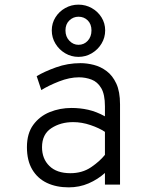

<svg xmlns="http://www.w3.org/2000/svg" viewBox="-20 -795 656 827"><path d="M276 12Q222.5 12 182 -7.2Q141.5 -26.5 118.8 -65Q96 -103.5 96 -161Q96 -220 123.2 -257.2Q150.5 -294.5 194.2 -312.2Q238 -330 288 -330Q325 -330 359.8 -322.2Q394.5 -314.5 432 -294V-337Q432 -388.5 416 -415.5Q400 -442.5 374.2 -452.2Q348.5 -462 320 -462Q279.5 -462 234.2 -444.2Q189 -426.5 158 -407L138 -467Q170.5 -486.5 221 -504.8Q271.5 -523 327 -523Q354.5 -523 384 -515.5Q413.5 -508 439.2 -488.8Q465 -469.5 481 -435Q497 -400.5 497 -346V0H432V-50Q401.5 -22.5 361.8 -5.2Q322 12 276 12ZM283 -49Q334 -49 371.5 -74.2Q409 -99.5 432 -128V-227Q407.5 -243.5 370 -256.2Q332.5 -269 295 -269Q241 -269 201 -242.8Q161 -216.5 161 -161Q161 -111 192.8 -80Q224.5 -49 283 -49ZM318 -550Q287 -550 260.8 -565.5Q234.5 -581 218.8 -607Q203 -633 203 -664Q203 -695 218.8 -720.2Q234.5 -745.5 260.8 -760.2Q287 -775 318 -775Q349 -775 375.2 -760.2Q401.5 -745.5 417.2 -720.2Q433 -695 433 -664Q433 -633 417.2 -607Q401.5 -581 375.2 -565.5Q349 -550 318 -550ZM318 -602Q342 -602 358 -619.5Q374 -637 374 -664Q374 -691 358 -707Q342 -723 318 -723Q295.5 -723 278.8 -707Q262 -691 262 -664Q262 -637 278.8 -619.5Q295.5 -602 318 -602Z"/></svg>

Font: Overpass Mono Light Light
Style: Regular
Weight: 300
Monospace: yes
Version: Version 4.000